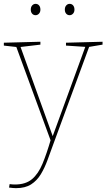

<svg xmlns="http://www.w3.org/2000/svg" viewBox="-26 -742 553 998"><path d="M21 233 24 215Q32 216 38.5 216.5Q45 217 52 217Q107 217 140 189.5Q173 162 195 109Q217 56 239 -20V-7L57 -503L66 -497L-6 -505V-520L184 -525V-510L74 -497L79 -503L250 -29H246L419 -503L424 -498L317 -505V-520L507 -525V-510L430 -497L439 -503L252 5Q236 49 221 90Q206 131 186 164Q166 197 135.5 216.5Q105 236 57 236Q44 236 21 233ZM336 -663Q325 -663 318 -671Q311 -679 311 -692Q311 -706 318.5 -714Q326 -722 336 -722Q347 -722 354 -714Q361 -706 361 -692Q361 -679 353.5 -671Q346 -663 336 -663ZM159 -663Q148 -663 141 -671Q134 -679 134 -692Q134 -706 141.5 -714Q149 -722 159 -722Q170 -722 177 -714Q184 -706 184 -692Q184 -679 176.5 -671Q169 -663 159 -663Z"/></svg>

Font: Bitter Thin Thin
Style: Regular
Weight: 250
Version: Version 2.002